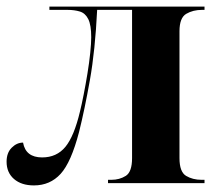

<svg xmlns="http://www.w3.org/2000/svg" viewBox="-20 -556 657 583"><path d="M83 7Q45 7 22.5 -12.5Q0 -32 0 -65Q0 -92 15.5 -107.5Q31 -123 50 -123Q58 -78 108 -78Q152 -78 178.5 -110Q205 -142 223 -218Q228 -238 234 -268.5Q240 -299 245.5 -332.5Q251 -366 254 -395.5Q257 -425 257 -443Q257 -480 248 -498Q239 -516 222.5 -521Q206 -526 185 -526H130V-536H601V-526H593Q566 -526 545.5 -514Q525 -502 525 -461V-76Q525 -34 545 -22Q565 -10 592 -10H601V0H308V-10H318Q343 -10 362 -22Q381 -34 381 -76V-526H275Q269 -403 253 -313Q237 -223 220 -155Q196 -63 164 -28Q132 7 83 7Z"/></svg>

Font: Noto Serif Display SemiCondensed
Style: Bold
Weight: 700
Width: 4
Designer: Monotype Design Team
Foundry: Monotype Imaging Inc.
Version: Version 2.009